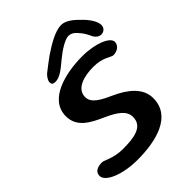

<svg xmlns="http://www.w3.org/2000/svg" viewBox="-252 -961 1109 1109"><g transform="rotate(-45 302.0 -407.0)"><path d="M195.5 -629.5C211.5 -629.5 227 -635 248.5 -648C267.5 -660 288.5 -677 309.5 -695C352.5 -731 406 -764.5 433.5 -764.5C460 -764.5 476.5 -749.5 497 -724C510 -708.5 523 -685 532.5 -663C543 -645.5 559 -635.5 574.5 -635.5C597.5 -635.5 614.5 -651.5 614.5 -675C614.5 -707 580 -753.5 551 -779C519.5 -812.5 483.5 -839 449 -839C402 -839 337 -802 277 -761C249 -741.5 232 -726.5 203 -705C181.5 -689.5 168 -666 168 -652C168 -635 177 -629.5 195.5 -629.5ZM211 24.5C362.5 24.5 527.5 -14.5 527.5 -164C527.5 -245 460.5 -300.5 369.5 -341.5C302.5 -371.5 253 -399 253 -446C253 -515 335 -536.5 410.5 -536.5C490 -536.5 521 -501.5 540.5 -501.5C572 -501.5 600.5 -521.5 600.5 -550.5C600.5 -587.5 518 -625 407.5 -625C273.5 -625 96 -584.5 96 -447C96 -357.5 170 -320 249.5 -284.5C324.5 -250.5 368 -219.5 368 -169.5C368 -89 282.5 -79.5 194 -79.5C119 -79.5 74 -111 55.5 -111C25 -111 -10 -102 -10 -66C-10 -15.5 94 24.5 211 24.5Z"/></g></svg>

Font: Gluten
Style: Italic
Weight: 400
Italic angle: -13°
Designer: Tyler Finck
Foundry: Etcetera Type Company
Version: Version 0.920